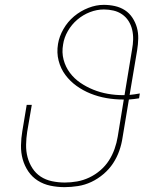

<svg xmlns="http://www.w3.org/2000/svg" viewBox="-20 -763 640 791"><path d="M246 8Q216 8 187.5 2Q159 -4 135.5 -19Q112 -34 96.5 -57Q81 -80 73.5 -107Q66 -134 66.5 -164Q67 -194 72 -223L90 -331H111L92 -220Q88 -194 87.5 -167Q87 -140 93.5 -115.5Q100 -91 113.5 -70Q127 -49 147.5 -35.5Q168 -22 194 -16.5Q220 -11 247 -11Q272 -11 297.5 -15.5Q323 -20 347.5 -31.5Q372 -43 393 -61Q414 -79 428.5 -101.5Q443 -124 452 -149.5Q461 -175 465 -200L490 -353H487Q452 -353 418 -359Q384 -365 353 -377.5Q322 -390 295.5 -409Q269 -428 249.5 -454Q230 -480 221.5 -513Q213 -546 219 -582Q224 -613 241.5 -643.5Q259 -674 285.5 -696Q312 -718 344 -730.5Q376 -743 407 -743Q431 -743 453.5 -738Q476 -733 494.5 -721Q513 -709 525.5 -690Q538 -671 544 -649.5Q550 -628 549.5 -604Q549 -580 545 -556L514 -372Q524 -373 535 -374.5Q546 -376 556 -378L553 -358Q543 -356 532 -355Q521 -354 511 -353L485 -197Q481 -169 471.5 -142Q462 -115 446 -90.5Q430 -66 406.5 -46Q383 -26 356.5 -13.5Q330 -1 301.5 3.5Q273 8 246 8ZM487 -371H493L524 -559Q528 -580 528.5 -600.5Q529 -621 524.5 -640.5Q520 -660 509.5 -676.5Q499 -693 483 -704Q467 -715 447.5 -719.5Q428 -724 408 -724Q379 -724 350.5 -713Q322 -702 298.5 -682Q275 -662 259.5 -635Q244 -608 240 -580Q234 -547 242 -517Q250 -487 268 -463Q286 -439 311 -422Q336 -405 364.5 -393.5Q393 -382 424 -376.5Q455 -371 487 -371Z"/></svg>

Font: Iosevka Aile Thin
Style: Italic
Weight: 100
Italic angle: -9°
Designer: Belleve Invis
Foundry: Belleve Invis
Version: Version 31.1.0; ttfautohint (v1.8.4)